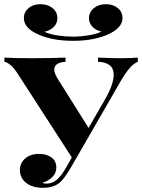

<svg xmlns="http://www.w3.org/2000/svg" viewBox="-20 -883 678 917"><path d="M638 -608V-588Q617 -579 596 -554Q575 -529 548 -481L374 -179L318 -82Q291 -36 269 -14Q238 14 185 14Q135 14 105 -9.5Q75 -33 75 -71Q75 -104 100 -126Q125 -148 167 -148Q203 -148 226 -131Q249 -114 249 -83Q249 -57 230.5 -38Q212 -19 183 -10Q188 -6 201 -6Q230 -6 251.5 -24.5Q273 -43 296 -83L323 -131L67 -527Q49 -556 31.5 -571Q14 -586 1 -588V-608Q46 -605 135 -605Q228 -605 293 -608V-588Q239 -584 239 -551Q239 -533 256 -506L403 -272L482 -409Q523 -481 523 -526Q523 -585 448 -588V-608Q516 -605 561 -605Q605 -605 638 -608ZM565 -797Q565 -753 505 -723Q474 -707 429 -697.5Q384 -688 329 -688Q274 -688 229 -697.5Q184 -707 153 -723Q94 -752 94 -797Q94 -825 116 -844Q138 -863 173 -863Q208 -863 231 -844.5Q254 -826 254 -796Q254 -771 236.5 -754Q219 -737 192 -731Q219 -719 256.5 -713.5Q294 -708 329 -708Q364 -708 401.5 -714Q439 -720 465 -732Q438 -738 421.5 -755Q405 -772 405 -796Q405 -825 428 -844Q451 -863 486 -863Q520 -863 542.5 -844.5Q565 -826 565 -797Z"/></svg>

Font: Playfair Display SC
Style: Bold
Weight: 700
Designer: Claus Eggers Sørensen
Foundry: Claus Eggers Sørensen
Version: Version 1.200; ttfautohint (v1.6)